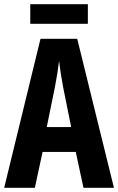

<svg xmlns="http://www.w3.org/2000/svg" viewBox="-20 -900 566 920"><path d="M401 -880H125V-786H401ZM380 0H526L350 -714H174L0 0H147L184 -172H343ZM283 -480 321 -291H204L243 -482C252 -528 259 -573 263 -608C267 -572 274 -527 283 -480Z"/></svg>

Font: Noto Sans Myanmar UI ExtraCondensed
Style: Bold
Weight: 700
Width: 2
Designer: Monotype Design Team
Foundry: Monotype Imaging Inc.
Version: Version 2.103